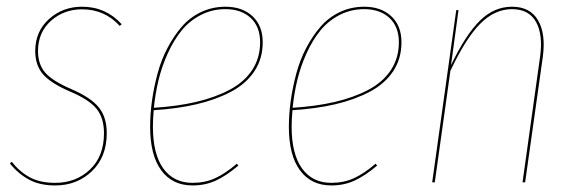

<svg xmlns="http://www.w3.org/2000/svg" viewBox="-20 -548 1730 577"><path d="M226.6 -527.8Q298.3 -527.8 345.7 -475.1L339.8 -470.2Q294.4 -520 226.6 -520Q171.9 -520 133.1 -485.4Q94.2 -450.7 94.2 -394.5Q94.2 -354.5 116.2 -329.3Q138.2 -304.2 195.3 -279.8Q252.9 -254.9 276.9 -225.3Q300.8 -195.8 300.8 -147.9Q300.8 -76.2 256.1 -33.4Q211.4 9.3 146 9.3Q99.6 9.3 67.4 -8.1Q35.2 -25.4 9.8 -56.6L15.1 -62Q39.6 -31.2 70.1 -14.9Q100.6 1.5 146 1.5Q208 1.5 250.2 -38.3Q292.5 -78.1 292.5 -147.5Q292.5 -193.4 270.3 -220.9Q248 -248.5 191.4 -272.5Q132.3 -297.9 109.1 -325Q85.9 -352.1 85.9 -394.5Q85.9 -453.6 127.2 -490.7Q168.5 -527.8 226.6 -527.8Z M769.5 -420.9Q769.5 -371.6 744.4 -333.7Q719.2 -295.9 673.6 -272Q627.9 -248 570.3 -234.6Q512.7 -221.2 441.9 -216.8Q439.5 -188.5 439.5 -167.5Q439.5 -85 470.7 -41.7Q502 1.5 558.6 1.5Q596.2 1.5 626.7 -12.5Q657.2 -26.4 691.9 -56.2L696.3 -50.3Q659.7 -19.5 628.2 -5.1Q596.7 9.3 558.6 9.3Q498 9.3 464.6 -36.1Q431.2 -81.5 431.2 -167Q431.2 -205.6 436.8 -245.6Q442.4 -285.6 453.4 -326.7Q464.4 -367.7 483.2 -403.6Q502 -439.5 526.1 -467.5Q550.3 -495.6 584.2 -511.7Q618.2 -527.8 657.7 -527.8Q708 -527.8 738.8 -499.3Q769.5 -470.7 769.5 -420.9ZM657.2 -520.5Q617.2 -520.5 583 -502.7Q548.8 -484.9 525.4 -455.8Q502 -426.8 484.1 -387.5Q466.3 -348.1 456.5 -307.6Q446.8 -267.1 442.4 -224.1Q512.7 -228.5 569.3 -241.7Q626 -254.9 669.9 -278.1Q713.9 -301.3 737.8 -337.6Q761.7 -374 761.7 -420.9Q761.7 -467.8 733.4 -494.1Q705.1 -520.5 657.2 -520.5Z M1186.5 -420.9Q1186.5 -371.6 1161.4 -333.7Q1136.2 -295.9 1090.6 -272Q1044.9 -248 987.3 -234.6Q929.7 -221.2 858.9 -216.8Q856.4 -188.5 856.4 -167.5Q856.4 -85 887.7 -41.7Q918.9 1.5 975.6 1.5Q1013.2 1.5 1043.7 -12.5Q1074.2 -26.4 1108.9 -56.2L1113.3 -50.3Q1076.7 -19.5 1045.2 -5.1Q1013.7 9.3 975.6 9.3Q915 9.3 881.6 -36.1Q848.1 -81.5 848.1 -167Q848.1 -205.6 853.8 -245.6Q859.4 -285.6 870.4 -326.7Q881.3 -367.7 900.1 -403.6Q918.9 -439.5 943.1 -467.5Q967.3 -495.6 1001.2 -511.7Q1035.2 -527.8 1074.7 -527.8Q1125 -527.8 1155.8 -499.3Q1186.5 -470.7 1186.5 -420.9ZM1074.2 -520.5Q1034.2 -520.5 1000 -502.7Q965.8 -484.9 942.4 -455.8Q918.9 -426.8 901.1 -387.5Q883.3 -348.1 873.5 -307.6Q863.8 -267.1 859.4 -224.1Q929.7 -228.5 986.3 -241.7Q1043 -254.9 1086.9 -278.1Q1130.9 -301.3 1154.8 -337.6Q1178.7 -374 1178.7 -420.9Q1178.7 -467.8 1150.4 -494.1Q1122.1 -520.5 1074.2 -520.5Z M1518.6 -527.8Q1573.2 -527.8 1596.9 -487.1Q1620.6 -446.3 1611.3 -377.4L1558.1 0H1550.3L1603 -377Q1612.3 -443.8 1590.8 -482.2Q1569.3 -520.5 1518.6 -520.5Q1466.3 -520.5 1422.6 -476.1Q1378.9 -431.6 1333.5 -335L1286.6 0H1278.8L1351.1 -517.6H1357.9L1335.4 -352.1Q1379.4 -443.8 1422.1 -485.8Q1464.8 -527.8 1518.6 -527.8Z"/></svg>

Font: Fira Sans Compressed Eight
Style: Italic
Weight: 100
Width: 3
Italic angle: -8°
Designer: Carrois Corporate & Edenspiekermann AG
Foundry: Carrois Corporate GbR & Edenspiekermann AG
Version: Version 4.203;PS 004.203;hotconv 1.0.88;makeotf.lib2.5.64775